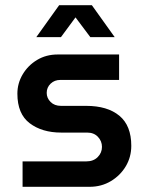

<svg xmlns="http://www.w3.org/2000/svg" viewBox="-20 -720 571 740"><path d="M67 0V-98H313Q340 -98 356.5 -114.5Q373 -131 373 -154Q373 -176 357.5 -192.5Q342 -209 316 -209H216Q142 -209 94.5 -245Q47 -281 47 -359Q47 -399 67.5 -433.5Q88 -468 123 -489Q158 -510 202 -510H439V-412H213Q190 -412 175 -397.5Q160 -383 160 -362Q160 -342 175 -327Q190 -312 215 -312H312Q394 -312 440 -274Q486 -236 486 -158Q486 -115 465 -79.5Q444 -44 407.5 -22Q371 0 325 0ZM120 -577 208 -700H334L422 -577H328L271 -653L215 -577Z"/></svg>

Font: MuseoModerno Medium
Style: Regular
Weight: 500
Designer: Pablo Cosgaya, Héctor Gatti, Marcela Romero, and the Authors of The MuseoModerno Project.
Foundry: Omnibus-Type Team
Version: Version 1.001